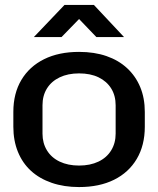

<svg xmlns="http://www.w3.org/2000/svg" viewBox="-20 -748 640 777"><path d="M300 9Q239 9 189.5 -8Q140 -25 105.5 -56.5Q71 -88 52.5 -133.5Q34 -179 34 -235V-295Q34 -370 66.5 -424.5Q99 -479 158.5 -508.5Q218 -538 300 -538Q362 -538 411 -521Q460 -504 494.5 -472Q529 -440 547.5 -395.5Q566 -351 566 -295V-235Q566 -160 533.5 -105Q501 -50 441.5 -20.5Q382 9 300 9ZM300 -78Q345 -78 378.5 -94Q412 -110 430 -139.5Q448 -169 448 -207V-322Q448 -361 430 -390Q412 -419 379 -435Q346 -451 300 -451Q255 -451 221.5 -435Q188 -419 170 -390Q152 -361 152 -322V-207Q152 -169 170 -139.5Q188 -110 221.5 -94Q255 -78 300 -78ZM117 -598 241 -728H360L482 -598H370L300 -671L229 -598Z"/></svg>

Font: Hubot Sans Medium
Style: Regular
Weight: 500
Designer: Deni Anggara
Foundry: GitHub, Inc., Subsidiary of Microsoft Corporation
Version: Version 2.000